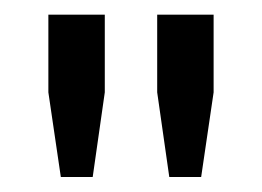

<svg xmlns="http://www.w3.org/2000/svg" viewBox="-20 -820 358 262"><path d="M63 -578.5 46 -694V-800H123V-694L106.5 -578.5ZM211 -578.5 194.5 -694V-800H271.5V-694L254.5 -578.5Z"/></svg>

Font: Big Shoulders
Style: Regular
Weight: 400
Designer: Patric King
Foundry: XO Type Co
Version: Version 2.002